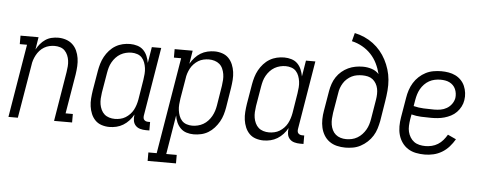

<svg xmlns="http://www.w3.org/2000/svg" viewBox="-57 -886 3114 1241"><g transform="rotate(5 1500.0 -265.0)"><path d="M15 0 94 -475H47V-530H164L151 -449Q161 -468 175.5 -485.5Q190 -503 208.5 -515.5Q227 -528 248.5 -533Q270 -538 291 -538Q317 -538 341.5 -530Q366 -522 384 -505.5Q402 -489 412.5 -466Q423 -443 427 -417.5Q431 -392 429.5 -365.5Q428 -339 424 -312L381 -55H428V0H311L364 -321Q367 -340 368.5 -359Q370 -378 367.5 -396Q365 -414 358 -430.5Q351 -447 339 -459.5Q327 -472 309.5 -477.5Q292 -483 273 -483Q256 -483 238.5 -479Q221 -475 205 -465.5Q189 -456 176.5 -442Q164 -428 155.5 -412Q147 -396 141.5 -379.5Q136 -363 134 -345L76 0Z M670 8Q644 8 619.5 0Q595 -8 578 -25.5Q561 -43 551.5 -66Q542 -89 538.5 -114Q535 -139 537 -165.5Q539 -192 543 -218L565 -348Q569 -371 576 -394.5Q583 -418 595 -440Q607 -462 624.5 -481.5Q642 -501 664 -514Q686 -527 710 -532.5Q734 -538 758 -538Q782 -538 805 -531Q828 -524 844 -508Q860 -492 869 -470.5Q878 -449 882 -426L899 -530H960L886 -84Q885 -76 886 -69Q887 -62 891.5 -57Q896 -52 902.5 -49.5Q909 -47 917 -47H930V8H907Q888 8 870 3Q852 -2 840 -15Q828 -28 825 -46.5Q822 -65 825 -84V-86Q814 -65 797 -46.5Q780 -28 759.5 -15.5Q739 -3 716 2.5Q693 8 670 8ZM701 -47Q718 -47 736 -51Q754 -55 769.5 -64.5Q785 -74 798 -87.5Q811 -101 819.5 -117Q828 -133 833.5 -150.5Q839 -168 842 -185L863 -315Q866 -334 867.5 -353.5Q869 -373 866.5 -391.5Q864 -410 857.5 -427.5Q851 -445 839 -458Q827 -471 809 -477Q791 -483 772 -483Q754 -483 735.5 -478.5Q717 -474 700.5 -464.5Q684 -455 670.5 -440.5Q657 -426 647.5 -409Q638 -392 633 -374.5Q628 -357 625 -339L603 -209Q600 -189 599 -170Q598 -151 601 -133Q604 -115 612 -98Q620 -81 633 -69.5Q646 -58 664 -52.5Q682 -47 701 -47Z M936 205V150H990L1094 -475H1047V-530H1164L1150 -444Q1162 -465 1178.5 -483.5Q1195 -502 1215.5 -514.5Q1236 -527 1259.5 -532.5Q1283 -538 1306 -538Q1331 -538 1355.5 -530Q1380 -522 1397 -504.5Q1414 -487 1423.5 -464Q1433 -441 1436.5 -416Q1440 -391 1438 -364.5Q1436 -338 1432 -312L1411 -182Q1407 -159 1400 -135.5Q1393 -112 1380.5 -90Q1368 -68 1350.5 -48.5Q1333 -29 1311.5 -16Q1290 -3 1265.5 2.5Q1241 8 1217 8Q1193 8 1170.5 1Q1148 -6 1132 -22Q1116 -38 1106.5 -59.5Q1097 -81 1094 -104L1052 150H1120V205ZM1203 -47Q1221 -47 1239.5 -51.5Q1258 -56 1274.5 -65.5Q1291 -75 1304.5 -89.5Q1318 -104 1327.5 -121Q1337 -138 1342.5 -155.5Q1348 -173 1351 -191L1372 -321Q1375 -341 1376 -360Q1377 -379 1374 -397Q1371 -415 1363.5 -432Q1356 -449 1342.5 -460.5Q1329 -472 1311 -477.5Q1293 -483 1274 -483Q1257 -483 1239 -479Q1221 -475 1205.5 -465.5Q1190 -456 1177 -442.5Q1164 -429 1155.5 -413Q1147 -397 1141.5 -380Q1136 -363 1134 -345L1112 -215Q1109 -196 1107.5 -176.5Q1106 -157 1108.5 -138.5Q1111 -120 1117.5 -102.5Q1124 -85 1136 -72Q1148 -59 1166 -53Q1184 -47 1203 -47Z M1670 8Q1644 8 1619.5 0Q1595 -8 1578 -25.5Q1561 -43 1551.5 -66Q1542 -89 1538.5 -114Q1535 -139 1537 -165.5Q1539 -192 1543 -218L1565 -348Q1569 -371 1576 -394.5Q1583 -418 1595 -440Q1607 -462 1624.5 -481.5Q1642 -501 1664 -514Q1686 -527 1710 -532.5Q1734 -538 1758 -538Q1782 -538 1805 -531Q1828 -524 1844 -508Q1860 -492 1869 -470.5Q1878 -449 1882 -426L1899 -530H1960L1886 -84Q1885 -76 1886 -69Q1887 -62 1891.5 -57Q1896 -52 1902.5 -49.5Q1909 -47 1917 -47H1930V8H1907Q1888 8 1870 3Q1852 -2 1840 -15Q1828 -28 1825 -46.5Q1822 -65 1825 -84V-86Q1814 -65 1797 -46.5Q1780 -28 1759.5 -15.5Q1739 -3 1716 2.5Q1693 8 1670 8ZM1701 -47Q1718 -47 1736 -51Q1754 -55 1769.5 -64.5Q1785 -74 1798 -87.5Q1811 -101 1819.5 -117Q1828 -133 1833.5 -150.5Q1839 -168 1842 -185L1863 -315Q1866 -334 1867.5 -353.5Q1869 -373 1866.5 -391.5Q1864 -410 1857.5 -427.5Q1851 -445 1839 -458Q1827 -471 1809 -477Q1791 -483 1772 -483Q1754 -483 1735.5 -478.5Q1717 -474 1700.5 -464.5Q1684 -455 1670.5 -440.5Q1657 -426 1647.5 -409Q1638 -392 1633 -374.5Q1628 -357 1625 -339L1603 -209Q1600 -189 1599 -170Q1598 -151 1601 -133Q1604 -115 1612 -98Q1620 -81 1633 -69.5Q1646 -58 1664 -52.5Q1682 -47 1701 -47Z M2201 8Q2173 8 2146 1.5Q2119 -5 2097.5 -20.5Q2076 -36 2062.5 -58.5Q2049 -81 2043 -107Q2037 -133 2037.5 -161.5Q2038 -190 2043 -218L2065 -348Q2069 -371 2077 -394.5Q2085 -418 2099 -439Q2113 -460 2132.5 -476.5Q2152 -493 2174.5 -503.5Q2197 -514 2221 -518.5Q2245 -523 2269 -523Q2299 -523 2327 -514Q2355 -505 2374 -484Q2365 -520 2349 -552.5Q2333 -585 2308.5 -611Q2284 -637 2252 -655Q2220 -673 2184 -681L2198 -735Q2231 -728 2261.5 -714.5Q2292 -701 2318.5 -681Q2345 -661 2366 -636Q2387 -611 2402.5 -581.5Q2418 -552 2428 -519.5Q2438 -487 2441 -453Q2444 -419 2441 -383.5Q2438 -348 2432 -312L2411 -182Q2406 -157 2398.5 -132.5Q2391 -108 2377 -85.5Q2363 -63 2343 -44.5Q2323 -26 2299.5 -13.5Q2276 -1 2250.5 3.5Q2225 8 2201 8ZM2202 -47Q2220 -47 2238.5 -51Q2257 -55 2274 -65Q2291 -75 2304.5 -89.5Q2318 -104 2327.5 -120.5Q2337 -137 2342.5 -155Q2348 -173 2351 -191L2372 -318Q2375 -336 2375.5 -354.5Q2376 -373 2372.5 -390Q2369 -407 2360 -422.5Q2351 -438 2337.5 -448.5Q2324 -459 2306.5 -463Q2289 -467 2270 -467Q2270 -467 2270 -467Q2270 -467 2270 -467Q2253 -467 2235.5 -464Q2218 -461 2202 -453Q2186 -445 2172 -432.5Q2158 -420 2148.5 -404.5Q2139 -389 2133 -372.5Q2127 -356 2125 -339L2103 -209Q2100 -189 2099 -170Q2098 -151 2101 -132.5Q2104 -114 2112 -97.5Q2120 -81 2133.5 -69.5Q2147 -58 2165 -52.5Q2183 -47 2202 -47Z M2716 8Q2687 8 2659 2.5Q2631 -3 2608 -17.5Q2585 -32 2569 -54.5Q2553 -77 2545.5 -103.5Q2538 -130 2538 -159.5Q2538 -189 2543 -218L2565 -348Q2569 -373 2577 -397.5Q2585 -422 2599 -445Q2613 -468 2633 -486.5Q2653 -505 2676.5 -517Q2700 -529 2726 -533.5Q2752 -538 2777 -538Q2801 -538 2824.5 -534Q2848 -530 2868.5 -520Q2889 -510 2905 -493.5Q2921 -477 2930 -456Q2939 -435 2942 -411.5Q2945 -388 2941 -364Q2938 -343 2927.5 -322.5Q2917 -302 2901 -285.5Q2885 -269 2864.5 -258.5Q2844 -248 2822.5 -242Q2801 -236 2779.5 -234Q2758 -232 2737 -232Q2704 -232 2671.5 -233.5Q2639 -235 2609 -243L2603 -209Q2600 -189 2599 -168.5Q2598 -148 2602.5 -129.5Q2607 -111 2617 -94.5Q2627 -78 2642 -67Q2657 -56 2676.5 -51.5Q2696 -47 2716 -47Q2736 -47 2757 -52Q2778 -57 2796.5 -68.5Q2815 -80 2829.5 -97Q2844 -114 2855 -133L2909 -108Q2894 -82 2873.5 -59Q2853 -36 2827 -20.5Q2801 -5 2772.5 1.5Q2744 8 2716 8ZM2752 -287Q2773 -287 2793.5 -290.5Q2814 -294 2833 -305Q2852 -316 2865 -334Q2878 -352 2882 -373Q2884 -388 2882 -403Q2880 -418 2874 -431.5Q2868 -445 2858 -455Q2848 -465 2835 -471.5Q2822 -478 2807 -480.5Q2792 -483 2776 -483Q2758 -483 2739 -479Q2720 -475 2703 -465.5Q2686 -456 2672 -441.5Q2658 -427 2648.5 -410Q2639 -393 2633.5 -375Q2628 -357 2625 -339L2618 -298Q2650 -290 2684 -288.5Q2718 -287 2752 -287Z"/></g></svg>

Font: Iosevka Slab Light
Style: Italic
Weight: 300
Italic angle: -9°
Monospace: yes
Designer: Belleve Invis
Foundry: Belleve Invis
Version: Version 11.1.1; ttfautohint (v1.8.3)